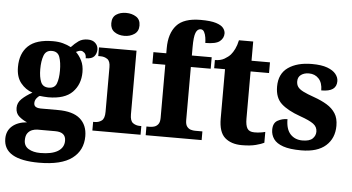

<svg xmlns="http://www.w3.org/2000/svg" viewBox="-69 -885 2264 1234"><g transform="rotate(5 1063.5 -268.0)"><path d="M222 236Q-7 236 -7 101Q-7 50 28 19.5Q63 -11 123 -16Q96 -27 72 -47Q48 -67 48 -103Q48 -136 74 -161Q100 -186 141 -209Q96 -224 65 -262.5Q34 -301 34 -365Q34 -453 85 -501.5Q136 -550 244 -550Q280 -550 308 -542.5Q336 -535 361 -522Q384 -547 407.5 -563.5Q431 -580 466 -580Q498 -580 515.5 -562.5Q533 -545 533 -521Q533 -496 518 -477.5Q503 -459 463 -459Q463 -483 451 -493.5Q439 -504 429 -504Q419 -504 411 -500.5Q403 -497 397 -494Q419 -473 434.5 -442Q450 -411 450 -368Q450 -289 400.5 -238.5Q351 -188 244 -188Q234 -188 216 -189.5Q198 -191 190 -192Q179 -187 169 -173.5Q159 -160 159 -143Q159 -126 171.5 -119Q184 -112 202 -112H314Q411 -112 457.5 -71.5Q504 -31 504 41Q504 132 435 184Q366 236 222 236ZM242 -250Q281 -250 293 -282Q305 -314 305 -365Q305 -418 293 -452.5Q281 -487 242 -487Q204 -487 191 -451.5Q178 -416 178 -364Q178 -314 191 -282Q204 -250 242 -250ZM225 173Q299 173 338 149Q377 125 377 81Q377 25 309 25H194Q178 25 160.5 31.5Q143 38 131 54Q119 70 119 100Q119 137 149 155Q179 173 225 173Z M697 -624Q659 -624 633 -642.5Q607 -661 607 -698Q607 -737 633 -754.5Q659 -772 697 -772Q734 -772 761.5 -754.5Q789 -737 789 -698Q789 -661 761.5 -642.5Q734 -624 697 -624ZM546 0V-56H557Q582 -56 601 -70Q620 -84 620 -127V-415Q620 -454 601 -467Q582 -480 558 -480H542V-536H784V-125Q784 -83 803 -69.5Q822 -56 847 -56H857V0Z M890 0V-56H914Q924 -56 939 -60Q954 -64 965 -77.5Q976 -91 976 -119V-462H893V-536H976V-569Q976 -664 1022.5 -716.5Q1069 -769 1178 -769Q1243 -769 1277.5 -758Q1312 -747 1325 -730Q1338 -713 1338 -695Q1338 -665 1313 -644.5Q1288 -624 1220 -624Q1220 -639 1217 -659Q1214 -679 1206 -694Q1198 -709 1183 -709Q1162 -709 1151.5 -683Q1141 -657 1141 -590V-536H1269V-462H1141V-119Q1141 -91 1151.5 -77.5Q1162 -64 1176.5 -60Q1191 -56 1203 -56H1251V0Z M1511 10Q1442 10 1401.5 -25.5Q1361 -61 1361 -149V-467H1291V-520Q1327 -520 1352 -534.5Q1377 -549 1391 -565Q1404 -580 1415.5 -603.5Q1427 -627 1434 -660H1526V-536H1645V-467H1526V-163Q1526 -119 1538.5 -99Q1551 -79 1584 -79Q1621 -79 1654 -88V-18Q1637 -9 1601 0.5Q1565 10 1511 10Z M1894 10Q1820 10 1777 -5Q1734 -20 1715.5 -46.5Q1697 -73 1697 -106Q1697 -150 1726 -166Q1755 -182 1789 -182Q1789 -117 1818.5 -85.5Q1848 -54 1896 -54Q1942 -54 1961.5 -73Q1981 -92 1981 -118Q1981 -149 1955 -168Q1929 -187 1869 -208Q1787 -237 1745.5 -275Q1704 -313 1704 -385Q1704 -468 1762 -508.5Q1820 -549 1915 -549Q1977 -549 2014.5 -535Q2052 -521 2069.5 -499Q2087 -477 2087 -453Q2087 -419 2063.5 -402Q2040 -385 1989 -385Q1989 -434 1964.5 -460.5Q1940 -487 1901 -487Q1871 -487 1850.5 -472.5Q1830 -458 1830 -430Q1830 -409 1840 -394.5Q1850 -380 1875.5 -367Q1901 -354 1947 -338Q1995 -321 2030.5 -299.5Q2066 -278 2086 -246.5Q2106 -215 2106 -167Q2106 -86 2052 -38Q1998 10 1894 10Z"/></g></svg>

Font: Noto Serif Thai SemiCondensed ExtraBold
Style: Regular
Weight: 800
Width: 4
Designer: Monotype Design Team
Foundry: Monotype Imaging Inc.
Version: Version 2.002; ttfautohint (v1.8.4.7-5d5b)